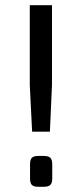

<svg xmlns="http://www.w3.org/2000/svg" viewBox="-20 -715 313 735"><path d="M179 -389 171 -211H103L94 -389V-695H179ZM126 -118H148Q165 -118 172.5 -111Q180 -104 180 -86V-32Q180 -14 172.5 -7Q165 0 148 0H126Q109 0 102 -7Q95 -14 95 -32V-86Q95 -104 102 -111Q109 -118 126 -118Z"/></svg>

Font: Exo 2.0
Style: Regular
Weight: 400
Designer: Natanael Gama
Version: Version 1.001;PS 001.001;hotconv 1.0.70;makeotf.lib2.5.58329